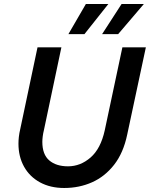

<svg xmlns="http://www.w3.org/2000/svg" viewBox="-20 -926 747 957"><path d="M72 -210Q72 -226 74 -244Q76 -262 81 -283L167 -690H286L199 -278Q195 -262 193 -246.5Q191 -231 191 -219Q191 -156 225.5 -126.5Q260 -97 319 -97Q381 -97 431.5 -141Q482 -185 502 -276L590 -690H707L614 -255Q595 -164 549 -105Q503 -46 439 -17.5Q375 11 300 11Q231 11 179.5 -17Q128 -45 100 -95Q72 -145 72 -210ZM321 -756 408 -906H520L401 -756ZM489 -756 586 -906H697L569 -756Z"/></svg>

Font: Radio Canada Medium
Style: Italic
Weight: 500
Italic angle: -12°
Designer: Charles Daoud, Etienne Aubert Bonn, Alexandre Saumier Demers, Jacques Le Bailly
Foundry: Radio-Canada
Version: Version 2.104; ttfautohint (v1.8.4.7-5d5b);gftools[0.9.28.de